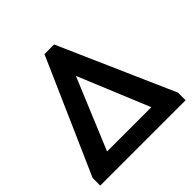

<svg xmlns="http://www.w3.org/2000/svg" viewBox="-180 -858 1015 1015"><g transform="rotate(-45 328.0 -350.0)"><path d="M9 -57 292 -700H364L647 -57V0H9ZM493 -102 328 -501 162 -102Z"/></g></svg>

Font: Sarabun
Style: Bold
Weight: 700
Designer: Suppakit Chalermlarp | Katatrad Co.,Ltd.
Foundry: Cadson Demak Co.,Ltd.
Version: Version 1.000; ttfautohint (v1.6)